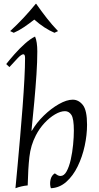

<svg xmlns="http://www.w3.org/2000/svg" viewBox="-20 -984 525 1019"><path d="M62 15Q67 -36 73.5 -107.5Q80 -179 87 -259Q94 -339 100 -418Q106 -497 109.5 -564.5Q113 -632 113 -676Q113 -696 104 -696Q94 -696 75 -676.5Q56 -657 30 -628L13 -644Q31 -667 57 -696.5Q83 -726 112 -752Q141 -778 166 -790Q172 -777 175 -756.5Q178 -736 178 -711Q178 -657 173.5 -588.5Q169 -520 162 -444Q155 -368 147 -290H149Q174 -333 212.5 -370.5Q251 -408 292.5 -431.5Q334 -455 366 -455Q397 -455 419.5 -427Q442 -399 442 -322Q442 -268 429.5 -210Q417 -152 392.5 -101.5Q368 -51 332 -19Q296 13 250 15Q243 -6 248 -29.5Q253 -53 271 -64Q277 -59 285 -54.5Q293 -50 301 -50Q320 -50 333.5 -74.5Q347 -99 355.5 -137Q364 -175 368 -216Q372 -257 372 -291Q372 -354 359 -374Q346 -394 325 -394Q301 -394 272 -377Q243 -360 216 -331Q189 -302 170 -265Q143 -213 136 -151Q129 -89 127 0Q94 3 62 15ZM269 -810Q215 -833 162 -880Q134 -858 106.5 -839.5Q79 -821 53 -810L34 -819Q105 -884 170 -964H172Q200 -924 228.5 -887.5Q257 -851 288 -819Z"/></svg>

Font: Bona Nova SC
Style: Italic
Weight: 400
Italic angle: -4°
Designer: Mateusz Machalski
Foundry: Capitalics
Version: Version 4.001; ttfautohint (v1.8.4.7-5d5b)